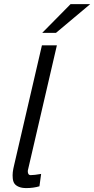

<svg xmlns="http://www.w3.org/2000/svg" viewBox="-20 -912 462 941"><path d="M421.9 -891.6 254.4 -751H187L325.7 -891.6ZM258.8 -689.9 118.2 -84Q114.3 -71.8 118.2 -61.5Q121.1 -53.7 130.4 -53.7Q147.9 -53.7 181.6 -59.6L173.3 1Q143.6 9.8 108.9 9.8Q86.4 9.8 71.8 3.4Q57.1 -2.9 50.5 -12.7Q43.9 -22.5 42.5 -38.1Q41 -53.7 42.7 -68.4Q44.4 -83 49.3 -103L185.5 -689.9ZM118.2 -84V-83.5Z"/></svg>

Font: HK Grotesk Italic
Style: Regular
Weight: 400
Italic angle: -13°
Designer: Alfredo Marco Pradil and Stefan Peev
Foundry: Hanken Design Co.
Version: Version 1.000;PS 001.000;hotconv 1.0.88;makeotf.lib2.5.64775